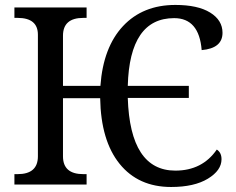

<svg xmlns="http://www.w3.org/2000/svg" viewBox="-20 -744 951 774"><path d="M793 -542Q782.7 -670.9 682.1 -670.9Q502.4 -670.9 495.1 -397.9H741.2V-349.1H495.1Q504.4 -56.2 687 -56.2Q795.4 -56.2 854 -141.1Q873 -128.9 873 -102.1Q873 -57.1 818.1 -23.7Q763.2 9.8 669.9 9.8Q537.6 9.8 462.2 -83.5Q386.7 -176.8 383.8 -348.1H233.9V-113.8Q233.9 -42 315.9 -42H329.1V0H38.1V-42H50.8Q132.8 -42 132.8 -113.8V-604Q132.8 -671.9 50.8 -671.9H38.1V-713.9H329.1V-671.9H315.9Q233.9 -671.9 233.9 -600.1V-397.9H384.8Q396 -553.2 475.8 -638.7Q555.7 -724.1 687 -724.1Q777.3 -724.1 827.1 -693.4Q877 -662.6 877 -611.8Q877 -549.3 793 -542Z"/></svg>

Font: Noto Serif
Style: Regular
Weight: 400
Designer: Monotype Design team
Foundry: Monotype Imaging Inc.
Version: Version 1.02